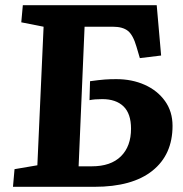

<svg xmlns="http://www.w3.org/2000/svg" viewBox="-20 -720 705 740"><path d="M36 -68 124 -83 148 -617 62 -634 68 -700H584L601 -506L519 -496L506 -540Q493 -585 473 -601Q453 -617 415 -617H306L283 -79H334Q407 -79 446 -117.5Q485 -156 485 -224Q485 -282 456 -310Q427 -338 374 -338Q345 -338 325 -334L327 -407Q363 -412 383.5 -413.5Q404 -415 428 -415Q489 -415 538 -393Q587 -371 616 -330.5Q645 -290 645 -235Q645 -124 567.5 -62Q490 0 344 0H30Z"/></svg>

Font: Literata 12pt
Style: Bold Italic
Weight: 700
Italic angle: -2°
Designer: Latin by Veronika Burian and Jose Scaglione. Greek by Irene Vlachou. Cyrillic by Vera Evstafieva
Foundry: TypeTogether
Version: Version 3.002